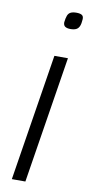

<svg xmlns="http://www.w3.org/2000/svg" viewBox="-85 -761 369 796"><g transform="rotate(10 100.0 -363.0)"><path d="M26 0 111 -534H168L83 0ZM170 -726Q186 -726 193.5 -721Q201 -716 200 -703Q199 -685 194.5 -674.5Q190 -664 181 -659.5Q172 -655 157 -655Q143 -655 135 -660Q127 -665 127 -678Q129 -696 133 -706.5Q137 -717 146 -721.5Q155 -726 170 -726Z"/></g></svg>

Font: Georama Light
Style: Italic
Weight: 300
Italic angle: -9°
Designer: Jean-Baptiste Levee
Foundry: Production Type
Version: Version 1.001